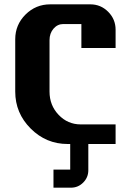

<svg xmlns="http://www.w3.org/2000/svg" viewBox="-20 -660 600 880"><path d="M509.8 -439.9H353V-549.8H270Q243.7 -549.8 225.3 -528.6Q207 -507.3 207 -476.1V-240.2Q207 -177.2 248.8 -133.5Q290.5 -89.8 350.1 -89.8H509.8V0H384.8V120.1Q384.8 153.3 361.3 176.8Q337.9 200.2 305.2 200.2H225.1V117.2H301.8V0H290Q191.4 0 120.6 -70.8Q49.8 -141.6 49.8 -240.2V-480Q49.8 -546.4 96.9 -593.3Q144 -640.1 210 -640.1H394Q441.9 -640.1 475.8 -606Q509.8 -571.8 509.8 -523.9Z"/></svg>

Font: Laconic
Style: Bold
Weight: 700
Designer: Robby Woodard
Version: Version 1.000